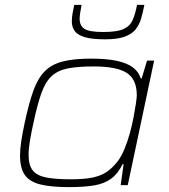

<svg xmlns="http://www.w3.org/2000/svg" viewBox="-20 -758 690 786"><path d="M262 8Q189 8 145 -3Q101 -14 81.5 -42Q62 -70 62 -121Q62 -147 67 -180Q72 -213 81 -255Q98 -335 116.5 -386.5Q135 -438 163.5 -466.5Q192 -495 237.5 -506.5Q283 -518 353 -518Q416 -518 458 -509Q500 -500 524 -482Q548 -464 556 -437H560L582 -510H611L503 0H474L486 -86H482Q463 -47 435 -26.5Q407 -6 365.5 1Q324 8 262 8ZM270 -24Q326 -24 360.5 -31.5Q395 -39 418 -55Q441 -71 462 -98Q477 -118 489.5 -148Q502 -178 511.5 -212.5Q521 -247 527 -279Q533 -311 536.5 -335Q540 -359 540 -368Q540 -433 499 -459.5Q458 -486 363 -486Q299 -486 258 -478Q217 -470 191.5 -446.5Q166 -423 149.5 -377Q133 -331 117 -255Q108 -215 102.5 -181.5Q97 -148 97 -124Q97 -82 114 -60.5Q131 -39 169 -31.5Q207 -24 270 -24ZM410 -597Q356 -597 326.5 -606Q297 -615 285.5 -631.5Q274 -648 274 -670Q274 -686 277 -703Q280 -720 284 -738H314Q311 -721 308.5 -706.5Q306 -692 306 -681Q306 -653 325.5 -640Q345 -627 403 -627Q459 -627 485.5 -639Q512 -651 523 -676Q534 -701 541 -738H571Q565 -707 557.5 -681.5Q550 -656 534.5 -637Q519 -618 489.5 -607.5Q460 -597 410 -597Z"/></svg>

Font: Saira Expanded Thin
Style: Italic
Weight: 250
Width: 7
Italic angle: -12°
Designer: Hector Gatti with collaboration of the Omnibus-Type team
Foundry: Omnibus-Type
Version: Version 1.101